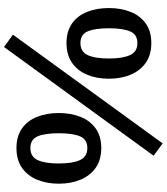

<svg xmlns="http://www.w3.org/2000/svg" viewBox="43 -812 832 959"><g transform="rotate(-90 459.5 -333.0)"><path d="M21 -455.7Q21 -516.7 41 -564.5Q61 -612.3 100.5 -639.8Q140 -667.3 199 -667.3Q258 -667.3 296.8 -639.8Q335.7 -612.3 354.8 -564.5Q374 -516.7 374 -455.7Q374 -395.3 354.8 -347.3Q335.7 -299.3 296.8 -271.5Q258 -243.7 199 -243.7Q140 -243.7 100.5 -271.5Q61 -299.3 41 -347.3Q21 -395.3 21 -455.7ZM122 -455.7Q122 -387 138.8 -350.2Q155.7 -313.3 199 -313.3Q242.3 -313.3 257.7 -350.2Q273 -387 273 -455.7Q273 -524.7 257.7 -561.2Q242.3 -597.7 199 -597.7Q155.7 -597.7 138.8 -561.2Q122 -524.7 122 -455.7ZM703.7 -729.3 765.3 -685 222.3 63 160.7 17.7ZM545.3 -205.7Q545.3 -266.7 565.3 -314.5Q585.3 -362.3 624.8 -389.8Q664.3 -417.3 723.3 -417.3Q782.3 -417.3 821.2 -389.8Q860 -362.3 879.2 -314.5Q898.3 -266.7 898.3 -205.7Q898.3 -145.3 879.2 -97.3Q860 -49.3 821.2 -21.5Q782.3 6.3 723.3 6.3Q664.3 6.3 624.8 -21.5Q585.3 -49.3 565.3 -97.3Q545.3 -145.3 545.3 -205.7ZM646.3 -205.7Q646.3 -137 663.2 -100.2Q680 -63.3 723.3 -63.3Q766.7 -63.3 782 -100.2Q797.3 -137 797.3 -205.7Q797.3 -274.7 782 -311.2Q766.7 -347.7 723.3 -347.7Q680 -347.7 663.2 -311.2Q646.3 -274.7 646.3 -205.7Z"/></g></svg>

Font: Epunda Slab Light
Style: Regular
Weight: 300
Designer: Simon Atzbach
Foundry: typofactur
Version: Version 1.102